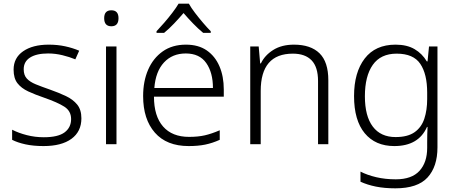

<svg xmlns="http://www.w3.org/2000/svg" viewBox="-20 -785 2489 1045"><path d="M423 -141Q423 -69 369 -29.5Q315 10 217 10Q161 10 118 0.5Q75 -9 46 -24V-79Q81 -61 126 -49.5Q171 -38 218 -38Q296 -38 331.5 -64.5Q367 -91 367 -137Q367 -181 330 -204.5Q293 -228 221 -253Q171 -270 133.5 -287.5Q96 -305 75 -332Q54 -359 54 -406Q54 -470 106 -506Q158 -542 245 -542Q293 -542 334.5 -533Q376 -524 411 -509L390 -462Q359 -475 320 -484.5Q281 -494 242 -494Q179 -494 144 -472Q109 -450 109 -408Q109 -376 126 -357.5Q143 -339 175 -326Q207 -313 253 -297Q301 -280 339 -262Q377 -244 400 -216Q423 -188 423 -141Z M586 -729Q625 -729 625 -686Q625 -642 586 -642Q547 -642 547 -686Q547 -729 586 -729ZM614 -532V0H557V-532Z M992 -542Q1060 -542 1105.5 -510.5Q1151 -479 1174.5 -424Q1198 -369 1198 -298V-259H818Q818 -153 867.5 -96.5Q917 -40 1009 -40Q1058 -40 1095 -48.5Q1132 -57 1176 -76V-24Q1136 -6 1097 2Q1058 10 1007 10Q887 10 823 -63Q759 -136 759 -262Q759 -343 786.5 -406Q814 -469 866 -505.5Q918 -542 992 -542ZM991 -494Q918 -494 872.5 -445Q827 -396 820 -306H1139Q1139 -390 1102.5 -442Q1066 -494 991 -494ZM1008 -765Q1020 -743 1041 -715.5Q1062 -688 1085 -661Q1108 -634 1127 -615V-606H1086Q1059 -628 1031 -657Q1003 -686 979 -714Q955 -686 927.5 -657Q900 -628 873 -606H832V-615Q851 -635 874 -661.5Q897 -688 918 -715.5Q939 -743 952 -765Z M1580 -542Q1671 -542 1719 -495Q1767 -448 1767 -348V0H1711V-344Q1711 -420 1676 -456.5Q1641 -493 1574 -493Q1399 -493 1399 -290V0H1342V-532H1388L1396 -440H1400Q1421 -484 1467 -513Q1513 -542 1580 -542Z M2133 -542Q2195 -542 2236.5 -517.5Q2278 -493 2303 -451H2307L2315 -532H2361V17Q2361 122 2307 181Q2253 240 2132 240Q2072 240 2025.5 230.5Q1979 221 1942 204V149Q1979 168 2028 179.5Q2077 191 2134 191Q2221 191 2263 145Q2305 99 2305 20V-11Q2305 -32 2305.5 -53.5Q2306 -75 2307 -94H2304Q2258 10 2126 10Q2023 10 1965 -60Q1907 -130 1907 -262Q1907 -391 1965 -466.5Q2023 -542 2133 -542ZM2139 -493Q2052 -493 2009 -432Q1966 -371 1966 -261Q1966 -153 2009 -96Q2052 -39 2133 -39Q2199 -39 2236.5 -65.5Q2274 -92 2289.5 -139Q2305 -186 2305 -246V-281Q2305 -382 2267.5 -437.5Q2230 -493 2139 -493Z"/></svg>

Font: Noto Sans Arabic UI Lt
Style: Regular
Weight: 300
Designer: Monotype Design Team, Nadine Chahine and Nizar Qandah
Foundry: Monotype Imaging Inc.
Version: Version 2.010; ttfautohint (v1.8.4.7-5d5b)